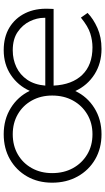

<svg xmlns="http://www.w3.org/2000/svg" viewBox="220 -792 581 1062"><g transform="rotate(-90 511.0 -260.5)"><path d="M300 10Q222 10 161.5 -25Q101 -60 66.5 -122Q32 -184 32 -263Q32 -341 66.5 -401.5Q101 -462 161.5 -496.5Q222 -531 300 -531Q382 -531 445 -492Q508 -453 540 -387Q569 -452 628 -491.5Q687 -531 765 -531Q838 -531 890 -499.5Q942 -468 969.5 -412Q997 -356 994 -282L993 -255H569Q574 -153 628.5 -96.5Q683 -40 781 -40Q818 -40 857 -52Q896 -64 945 -104L971 -67Q938 -35 887.5 -12.5Q837 10 772 10Q692 10 631 -29Q570 -68 539 -135Q508 -69 445 -29.5Q382 10 300 10ZM764 -481Q714 -481 671.5 -461Q629 -441 601.5 -401Q574 -361 569 -301H944V-307Q944 -347 924.5 -387Q905 -427 865.5 -454Q826 -481 764 -481ZM300 -40Q362 -40 410.5 -69Q459 -98 486.5 -148Q514 -198 514 -263Q514 -326 486.5 -375.5Q459 -425 410.5 -453Q362 -481 300 -481Q237 -481 188.5 -453Q140 -425 112.5 -375.5Q85 -326 85 -263Q85 -198 112.5 -148Q140 -98 188.5 -69Q237 -40 300 -40Z"/></g></svg>

Font: Lexend Deca ExtraLight
Style: Regular
Weight: 200
Designer: Bonnie Shaver-Troup, Thomas Jockin
Foundry: Lexend
Version: Version 1.008; ttfautohint (v1.8.4.7-5d5b)